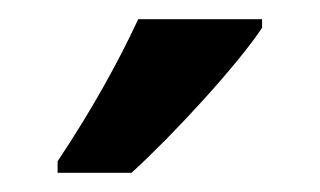

<svg xmlns="http://www.w3.org/2000/svg" viewBox="-20 -786 333 200"><path d="M253 -757V-766H124C103 -721 76 -672 40 -618V-606H117C161 -646 227 -718 253 -757Z"/></svg>

Font: Noto Sans Gurmukhi UI ExtraCondensed SemiBold
Style: Regular
Weight: 600
Width: 2
Designer: Jelle Bosma - Monotype Design Team
Foundry: Monotype Imaging Inc.
Version: Version 2.004